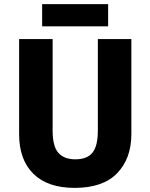

<svg xmlns="http://www.w3.org/2000/svg" viewBox="-20 -904 731 934"><path d="M619 -252Q619 -133 550 -61.5Q481 10 343 10Q212 10 142.5 -58.5Q73 -127 73 -251V-714H236V-269Q236 -192 264 -160.5Q292 -129 346 -129Q404 -129 430 -161.5Q456 -194 456 -270V-714H619ZM506 -884V-776H185V-884Z"/></svg>

Font: Noto Sans Malayalam SemiCondensed ExtraBold
Style: Regular
Weight: 800
Width: 4
Designer: Jelle Bosma - Monotype Design Team
Foundry: Monotype Imaging Inc.
Version: Version 2.104; ttfautohint (v1.8.4.7-5d5b)